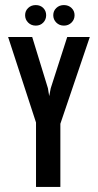

<svg xmlns="http://www.w3.org/2000/svg" viewBox="-20 -737 385 757"><path d="M122 0V-254L12 -591H107L169 -389L174 -358L180 -389L245 -591H334L218 -249V0ZM121 -636Q103 -636 91 -648Q79 -660 79 -677Q79 -694 91 -705.5Q103 -717 121 -717Q139 -717 150.5 -705.5Q162 -694 162 -677Q162 -660 150.5 -648Q139 -636 121 -636ZM232 -636Q214 -636 202 -648Q190 -660 190 -677Q190 -694 202 -705.5Q214 -717 232 -717Q250 -717 262 -705.5Q274 -694 274 -677Q274 -660 262 -648Q250 -636 232 -636Z"/></svg>

Font: Alumni Sans SemiBold
Style: Regular
Weight: 600
Designer: Robert E. Leuschke
Foundry: Robert E. Leuschke
Version: Version 1.018